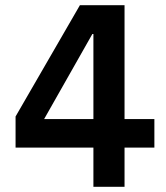

<svg xmlns="http://www.w3.org/2000/svg" viewBox="-20 -720 640 740"><path d="M40 -151H340V0H460V-151H575V-261H460V-700H288L40 -271ZM336 -589H340V-261H150Z"/></svg>

Font: CommitMono
Style: 700Regular
Weight: 700
Monospace: yes
Designer: Eigil Nikolajsen
Foundry: Eigil Nikolajsen
Version: Version 1.143